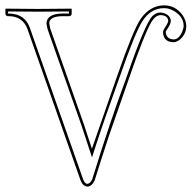

<svg xmlns="http://www.w3.org/2000/svg" viewBox="-20 -678 713 710"><path d="M586.9 -658.2Q628.9 -658.2 655.3 -621.6Q668.5 -602.1 668.9 -582Q668.9 -552.7 646 -532.2Q633.8 -522.5 622.1 -522Q588.9 -522 583.5 -551.8Q583 -556.2 583 -560.1Q583 -566.4 596.7 -586.9Q602.1 -595.7 602.1 -602.1Q599.6 -621.1 574.2 -622.1Q555.2 -622.1 539.6 -596.2Q513.7 -552.2 458 -391.1Q458 -391.1 382.3 -173.8Q354.5 -89.8 330.1 -11.2Q320.3 10.7 303.2 12.2Q286.1 10.3 277.8 -11.2L81.1 -571.8Q63.5 -617.2 14.2 -618.2H7.8Q1 -620.1 0 -626V-645L2 -646Q2.9 -646 119.1 -645L243.2 -646L245.1 -645V-626Q243.2 -619.1 236.8 -618.2H210Q162.6 -617.2 162.1 -591.8Q162.6 -586.4 166 -571.8L291 -215.8L319.8 -127.9L415 -401.9Q471.7 -564.5 499 -606.4Q533.7 -657.7 586.9 -658.2ZM586.9 -647.9Q537.1 -647.9 505.9 -598.6Q479 -555.7 424.3 -398.4Q364.3 -232.4 329.6 -125L320.3 -95.7L281.7 -212.9L156.2 -569.3Q151.9 -586.9 151.9 -591.8Q153.8 -627 210 -627.9H234.9V-635.7Q149.9 -634.8 119.1 -634.8Q84.5 -634.8 9.8 -635.7V-627.9H14.2Q72.3 -626.5 90.3 -575.2L287.6 -14.2Q293.9 1.5 303.2 2Q314 0 320.8 -14.2Q385.7 -225.6 448.7 -394.5Q516.1 -590.3 543.9 -619.1Q557.1 -631.8 574.2 -631.8Q607.9 -627.4 611.8 -602.1Q611.8 -588.4 596.7 -567.9Q593.3 -562.5 592.8 -560.1Q594.7 -533.2 622.1 -532.2Q641.1 -532.2 653.8 -560.5Q658.7 -572.3 659.2 -582Q659.2 -615.2 624.5 -636.7Q606 -647.9 586.9 -647.9Z"/></svg>

Font: Linux Biolinum Outline O
Style: Bold
Weight: 700
Designer: Philipp H. Poll
Foundry: Philipp H. Poll
Version: Version 0.9.2